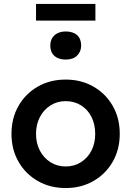

<svg xmlns="http://www.w3.org/2000/svg" viewBox="-20 -940 663 970"><path d="M312 10Q233 10 171 -25.5Q109 -61 73.5 -123Q38 -185 38 -264Q38 -343 73.5 -405Q109 -467 171 -502.5Q233 -538 312 -538Q390 -538 452 -502.5Q514 -467 549.5 -405Q585 -343 585 -264Q585 -185 549.5 -123Q514 -61 452 -25.5Q390 10 312 10ZM312 -99Q355 -99 389 -120.5Q423 -142 442 -179Q461 -216 461 -264Q461 -312 442 -349.5Q423 -387 389 -408Q355 -429 312 -429Q269 -429 235 -407.5Q201 -386 181.5 -348.5Q162 -311 162 -264Q162 -216 181.5 -179Q201 -142 235 -120.5Q269 -99 312 -99ZM312 -639Q275 -639 254.5 -658Q234 -677 234 -710Q234 -742 255 -761.5Q276 -781 312 -781Q349 -781 369.5 -762.5Q390 -744 390 -710Q390 -679 369.5 -659Q349 -639 312 -639ZM162 -836V-920H462V-836Z"/></svg>

Font: Readex Pro Medium
Style: Regular
Weight: 500
Designer: Bonnie Shaver-Troup, Thomas Jockin
Foundry: Lexend
Version: Version 1.204; ttfautohint (v1.8.4.7-5d5b)